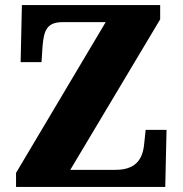

<svg xmlns="http://www.w3.org/2000/svg" viewBox="-20 -734 717 754"><path d="M43 0H629L634 -224H552L547 -177C543 -124 526 -67 434 -67H256L609 -658V-714H66L61 -490H143L147 -551C152 -611 162 -647 225 -647H395L43 -55Z"/></svg>

Font: Noto Serif Georgian SemiCondensed Black
Style: Regular
Weight: 900
Width: 4
Designer: Monotype Design Team, Akaki Razmadze
Foundry: Google LLC
Version: Version 2.003